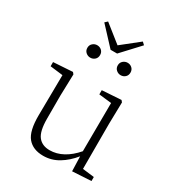

<svg xmlns="http://www.w3.org/2000/svg" viewBox="-195 -938 985 1072"><g transform="rotate(30 297.5 -402.5)"><path d="M246 13Q180 13 145.5 -28Q111 -69 112 -172L115 -431L33 -441V-468L157 -476L166 -465L162 -326V-178Q162 -97 187.5 -64.5Q213 -32 262 -32Q306 -32 347.5 -54.5Q389 -77 426 -120L428 -432L347 -441V-468L470 -476L479 -465L476 -326V-35L551 -26V0L430 7L427 -88Q390 -42 344.5 -14.5Q299 13 246 13ZM200 -593Q184 -593 171.5 -604Q159 -615 159 -633Q159 -651 171.5 -662Q184 -673 200 -673Q217 -673 229 -662Q241 -651 241 -633Q241 -615 229 -604Q217 -593 200 -593ZM396 -593Q380 -593 367.5 -604Q355 -615 355 -633Q355 -651 367.5 -662Q380 -673 396 -673Q413 -673 425 -662Q437 -651 437 -633Q437 -615 425 -604Q413 -593 396 -593ZM186 -818 298 -729 410 -818 426 -803 319 -688H277L170 -803Z"/></g></svg>

Font: Source Serif Pro Light
Style: Regular
Weight: 300
Designer: Frank Grießhammer
Foundry: Adobe Systems Incorporated
Version: Version 3.001;hotconv 1.0.111;makeotfexe 2.5.65597